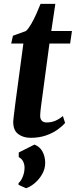

<svg xmlns="http://www.w3.org/2000/svg" viewBox="-20 -703 392 994"><path d="M196.5 -183.5Q194 -165 192.2 -150.8Q190.5 -136.5 189.2 -125Q188 -113.5 188 -103.5Q188 -86.5 196.8 -77.8Q205.5 -69 221.5 -69Q246.5 -69 267.5 -78.2Q288.5 -87.5 305.5 -102.5L317 -66.5Q302 -49 277 -31.2Q252 -13.5 217.2 -1.5Q182.5 10.5 138.5 10.5Q100.5 10.5 74.2 -9Q48 -28.5 48.5 -73.5Q49 -78 49.5 -85Q50 -92 51.5 -103.8Q53 -115.5 55.2 -134Q57.5 -152.5 61 -180L101 -477.5H38L47 -518L114.5 -542.5Q128 -555 142 -579.5Q156 -604 168.5 -632Q181 -660 190 -683H266.5L245.5 -542.5H352.5L343 -477.5H236ZM115 271.5 76 254V244.5Q89.5 234 98.5 210.2Q107.5 186.5 107 163Q106.5 146 99.2 132Q92 118 77 110.5V86.5L158.5 45.5Q186.5 56.5 200 81.8Q213.5 107 214 138.5Q214.5 169.5 199 197.2Q183.5 225 160.5 244.5Q137.5 264 115 271.5Z"/></svg>

Font: Merriweather 48pt
Style: Bold Italic
Weight: 700
Italic angle: -7.8°
Version: Version 2.101